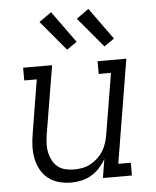

<svg xmlns="http://www.w3.org/2000/svg" viewBox="-54 -816 709 871"><g transform="rotate(-5 300.0 -381.0)"><path d="M235 8Q206 8 179 0.5Q152 -7 131 -23.5Q110 -40 97 -64Q84 -88 78.5 -115Q73 -142 74 -170.5Q75 -199 80 -228L120 -472H63V-530H195L143 -218Q140 -198 139 -177.5Q138 -157 142 -138Q146 -119 155 -101.5Q164 -84 178.5 -72Q193 -60 212.5 -55Q232 -50 252 -50Q252 -50 252.5 -50Q253 -50 253 -50Q272 -50 291 -53.5Q310 -57 328 -66.5Q346 -76 361 -90Q376 -104 386.5 -121Q397 -138 403 -157Q409 -176 412 -195L458 -472H402V-530H533L455 -58H512V0H380L394 -86Q382 -64 365 -45.5Q348 -27 326.5 -14.5Q305 -2 281.5 3Q258 8 235 8ZM439 -594 325 -730 381 -770 485 -626ZM269 -594 155 -730 211 -770 315 -626Z"/></g></svg>

Font: Iosevka Slab LtExObl
Style: Regular
Weight: 300
Width: 7
Italic angle: -9°
Monospace: yes
Designer: Belleve Invis
Foundry: Belleve Invis
Version: Version 11.1.0; ttfautohint (v1.8.3)